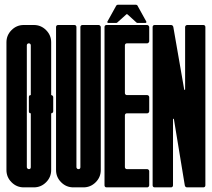

<svg xmlns="http://www.w3.org/2000/svg" viewBox="-20 -808 914 828"><path d="M200.7 -74.7Q200.7 -43.9 178.7 -22Q156.7 0 126 0H82.5Q51.8 0 29.8 -22Q7.8 -43.9 7.8 -74.7V-625.5Q7.8 -656.2 29.8 -678.2Q51.8 -700.2 82.5 -700.2H126Q156.7 -700.2 178.7 -678.2Q200.7 -656.2 200.7 -625.5V-397.9Q204.1 -397.9 206.8 -395.3Q209.5 -392.6 209.5 -389.2V-328.1Q209.5 -324.2 206.8 -321.8Q204.1 -319.3 200.7 -319.3ZM104.5 -78.6Q112.8 -78.6 112.8 -87.4V-319.3Q104.5 -319.3 104.5 -328.1V-389.2Q104.5 -397.9 112.8 -397.9V-612.3Q112.8 -616.2 110.4 -618.7Q107.9 -621.1 104.5 -621.1Q100.6 -621.1 98.1 -618.7Q95.7 -616.2 95.7 -612.3V-87.4Q95.7 -84 98.1 -81.5Q101.1 -78.6 104.5 -78.6Z M326.7 -691.4Q326.7 -695.3 329.3 -697.8Q332 -700.2 335.4 -700.2H405.8Q408.7 -700.2 411.6 -697.3Q414.6 -694.3 414.6 -691.4V-74.7Q414.6 -43.9 392.6 -22Q370.6 0 339.8 0H296.4Q265.6 0 243.7 -22Q221.7 -43.9 221.7 -74.7V-691.4Q221.7 -695.3 224.1 -697.8Q226.6 -700.2 230.5 -700.2H300.8Q304.7 -700.2 307.1 -697.8Q309.6 -695.3 309.6 -691.4V-87.4Q309.6 -84 312 -81.3Q314.5 -78.6 318.4 -78.6Q326.7 -78.6 326.7 -87.4Z M430.7 -691.4Q430.7 -695.3 433.1 -697.8Q435.5 -700.2 439.5 -700.2H614.7Q617.7 -700.2 620.6 -697.3Q623.5 -694.3 623.5 -691.4V-629.9Q623.5 -627 620.6 -624Q617.7 -621.1 614.7 -621.1H527.3Q523.4 -621.1 521 -618.7Q518.6 -616.2 518.6 -612.3V-406.7Q518.6 -403.3 521 -400.6Q523.4 -397.9 527.3 -397.9H614.7Q618.2 -397.9 620.6 -395.5Q623.5 -392.6 623.5 -389.2V-328.1Q623.5 -324.7 620.6 -321.8Q618.2 -319.3 614.7 -319.3H527.3Q523.4 -319.3 521 -316.9Q518.6 -314.5 518.6 -310.5V-87.4Q518.6 -84 521 -81.3Q523.4 -78.6 527.3 -78.6H614.7Q618.2 -78.6 620.8 -75.9Q623.5 -73.2 623.5 -69.8V-8.8Q623.5 -5.4 620.6 -2.4Q618.2 0 614.7 0H439.5Q435.5 0 433.1 -2.4Q430.7 -4.9 430.7 -8.8ZM485.8 -710.9Q483.9 -709 480 -709H447.3Q444.8 -709 443.4 -710.9Q441.9 -712.9 443.4 -715.3L481 -783.2Q483.4 -787.6 488.3 -787.6H565.9Q571.3 -787.6 573.2 -783.2L610.8 -715.3Q612.3 -712.9 610.8 -710.9Q609.4 -709 606.9 -709H574.2Q570.3 -709 568.4 -710.9L530.3 -745.6Q527.3 -748.5 524.4 -745.6Z M716.8 -700.2Q725.6 -700.2 727.5 -691.4L774.4 -421.9Q774.4 -420.4 776.4 -420.4Q778.3 -420.4 778.3 -422.4V-691.4Q778.3 -694.8 780.8 -697.3Q783.7 -700.2 787.1 -700.2H856.9Q860.8 -700.2 863.3 -697.8Q865.7 -695.3 865.7 -691.4V-8.8Q865.7 -4.9 863.3 -2.4Q860.8 0 856.9 0H787.1Q778.8 0 776.9 -8.8L730 -293.9Q730 -295.9 728 -295.9Q726.1 -295.9 726.1 -293.5V-8.8Q726.1 -4.9 723.6 -2.4Q721.2 0 717.3 0H647Q643.1 0 640.6 -2.4Q638.2 -4.9 638.2 -8.8V-691.4Q638.2 -695.3 640.6 -697.8Q643.1 -700.2 647 -700.2Z"/></svg>

Font: Silence Rounded
Style: Regular
Weight: 400
Designer: Lilo Joris
Foundry: Lilo Joris
Version: Version 1.019;Fontself Maker 3.5.7